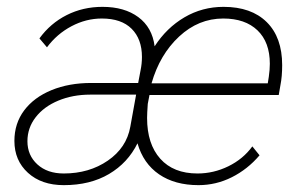

<svg xmlns="http://www.w3.org/2000/svg" viewBox="-20 -530 873 560"><path d="M803 -340Q803 -307 798 -282L793 -253H416L411 -227Q409 -199 409 -186Q409 -110 447.5 -67Q486 -24 556 -24Q603 -24 646 -45Q689 -66 716 -103L737 -77Q702 -36 656 -13Q610 10 559 10Q490 10 444 -21.5Q398 -53 381 -112Q353 -55 298 -22.5Q243 10 166 10Q101 10 61.5 -26Q22 -62 22 -119Q22 -170 50.5 -208Q79 -246 130 -267Q181 -288 246 -288H383L390 -325Q394 -344 394 -364Q394 -416 364 -446Q334 -476 277 -476Q231 -476 188.5 -453.5Q146 -431 117 -392L95 -418Q127 -462 174.5 -486Q222 -510 279 -510Q343 -510 383.5 -480Q424 -450 431 -395Q466 -449 518 -479.5Q570 -510 632 -510Q713 -510 758 -465.5Q803 -421 803 -340ZM767 -344Q767 -407 731 -441.5Q695 -476 631 -476Q559 -476 502.5 -423.5Q446 -371 422 -287H761L764 -306Q767 -327 767 -344ZM360 -160 377 -254H243Q192 -254 150 -236.5Q108 -219 84 -188Q60 -157 60 -118Q60 -77 89 -50.5Q118 -24 166 -24Q240 -24 294.5 -61.5Q349 -99 360 -160Z"/></svg>

Font: Sarabun Thin
Style: Italic
Weight: 250
Italic angle: -10°
Designer: Suppakit Chalermlarp | Katatrad Co.,Ltd.
Foundry: Cadson Demak Co.,Ltd.
Version: Version 1.000; ttfautohint (v1.6)